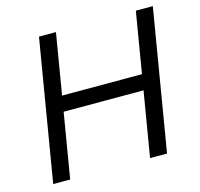

<svg xmlns="http://www.w3.org/2000/svg" viewBox="-102 -810 956 920"><g transform="rotate(-15 375.5 -350.0)"><path d="M168.3 -700H252.5L135.5 0H51.3ZM648.8 -700H733L616 0H531.8ZM192.3 -398.5H616.3L604.2 -321.8H180.2Z"/></g></svg>

Font: Oak Sans Light Italic
Style: Regular
Weight: 400
Italic angle: -9.5°
Foundry: Erik Kennedy, Walven
Version: Version 1.000;Glyphs 3.1.2 (3151)